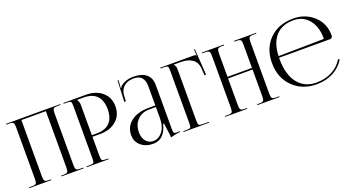

<svg xmlns="http://www.w3.org/2000/svg" viewBox="-52 -1394 3691 2019"><g transform="rotate(-20 1793.5 -385.0)"><path d="M18 0V-9H53Q88 -9 97 -21Q106 -33 106 -71V-648Q106 -686 97 -698Q88 -710 53 -710H18V-719H625V-710H589Q554 -710 545 -698Q536 -686 536 -648V-71Q536 -33 545 -21Q554 -9 589 -9H625V0H378V-9H405Q440 -9 449 -21Q458 -33 458 -71V-701H184V-71Q184 -33 193.5 -21Q203 -9 238 -9H264V0Z M809 -700V-695Q826 -672 826 -633V-298H882Q977 -298 1026.5 -349.5Q1076 -401 1076 -499Q1076 -597 1026.5 -648.5Q977 -700 882 -700ZM660 0V-9H695Q731 -9 739.5 -17.5Q748 -26 748 -62V-657Q748 -693 739.5 -701.5Q731 -710 695 -710H660V-719H912Q1025 -719 1094 -658.5Q1163 -598 1163 -499Q1163 -400 1094 -340Q1025 -280 912 -280H826V-62Q826 -26 835 -17.5Q844 -9 880 -9H905V0Z M1560 -364V-578Q1560 -709 1442 -709Q1370 -709 1330 -671.5Q1290 -634 1287 -573L1284 -511H1266L1277 -747H1287L1284 -694Q1282 -670 1280 -662L1287 -660Q1292 -675 1303 -683Q1362 -727 1441 -727Q1538 -727 1588 -685.5Q1638 -644 1638 -565V-71Q1638 -40 1643.5 -30Q1649 -20 1671 -20L1691 -21L1708 -22L1709 -13Q1650 -7 1600 9V1Q1600 -29 1589 -89Q1582 -134 1581 -154H1571Q1531 8 1403 8Q1321 8 1267.5 -37.5Q1214 -83 1214 -156Q1214 -250 1287.5 -307Q1361 -364 1482 -364ZM1560 -346H1487Q1403 -346 1352 -293.5Q1301 -241 1301 -156Q1301 -94 1332.5 -56.5Q1364 -19 1415 -19Q1473 -19 1516.5 -72.5Q1560 -126 1560 -226Z M1744 0V-9H1779Q1815 -9 1823.5 -17.5Q1832 -26 1832 -62V-657Q1832 -693 1823.5 -701.5Q1815 -710 1779 -710H1744V-719H2120Q2138 -719 2147 -710H2148L2144 -778L2153 -779L2172 -486H2154L2150 -556Q2146 -632 2097 -666.5Q2048 -701 1969 -701H1888V-700Q1910 -678 1910 -648V-62Q1910 -26 1919 -17.5Q1928 -9 1964 -9H2029V0Z M2210 0V-9H2245Q2280 -9 2289 -21Q2298 -33 2298 -71V-648Q2298 -686 2289 -698Q2280 -710 2245 -710H2210V-719H2456V-710H2430Q2395 -710 2385.5 -698Q2376 -686 2376 -648V-387H2650V-648Q2650 -686 2640.5 -698Q2631 -710 2596 -710H2570V-719H2817V-710H2781Q2746 -710 2737 -698Q2728 -686 2728 -648V-71Q2728 -33 2737 -21Q2746 -9 2781 -9H2817V0H2570V-9H2597Q2632 -9 2641 -21Q2650 -33 2650 -71V-369H2376V-71Q2376 -33 2385.5 -21Q2395 -9 2430 -9H2456V0Z M2954 -390Q2954 -384 2954 -378Q2954 -201 3029.5 -105.5Q3105 -10 3235 -10Q3335 -10 3412 -50.5Q3489 -91 3533 -165L3547 -154Q3500 -77 3418.5 -34.5Q3337 8 3232 8Q3073 8 2969 -94.5Q2865 -197 2865 -362Q2865 -526 2966.5 -626.5Q3068 -727 3234 -727Q3368 -727 3461 -642Q3554 -557 3554 -424V-419Q3554 -407 3545 -398.5Q3536 -390 3523 -390ZM2955 -408 3457 -415Q3465 -415 3465 -424Q3465 -552 3400.5 -630.5Q3336 -709 3230 -709Q3102 -709 3031.5 -632Q2961 -555 2955 -408Z"/></g></svg>

Font: FoglihtenNo06
Style: Regular
Weight: 500
Designer: gluk (gluksza@wp.pl)
Foundry: gluk (gluksza@wp.pl)
Version: Version 0.76